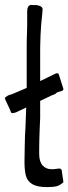

<svg xmlns="http://www.w3.org/2000/svg" viewBox="-27 -760 279 784"><path d="M232 -16Q218 -3 204 0.5Q190 4 165 4Q125 4 105 -8Q85 -20 79 -41.5Q73 -63 73 -100L74 -162Q74 -184 75 -204.5Q76 -225 77 -240L80 -321L38 -301Q27 -298 24 -298Q20 -298 18.5 -300.5Q17 -303 16 -305.5Q15 -308 15 -310L5 -331Q-7 -355 -7 -359V-360Q-7 -361 -3.5 -363.5Q0 -366 2 -368Q10 -373 21 -375L82 -401V-562Q82 -598 83 -618L84 -656V-699Q83 -723 87.5 -731.5Q92 -740 101 -740Q106 -740 109 -739H111Q113 -739 118 -739.5Q123 -740 127 -738Q147 -735 147 -721Q147 -718 145 -698Q136 -625 137 -516V-429L201 -460Q203 -461 206 -461Q212 -461 213.5 -455Q215 -449 216 -447L231 -400L232 -396Q232 -391 224 -388Q211 -385 209 -384Q206 -383 202 -379Q198 -375 183 -370L137 -348V-278L135 -233Q133 -181 133 -152V-132Q133 -100 147 -84.5Q161 -69 184 -69Q195 -69 203 -70.5Q211 -72 215 -72Q226 -72 226 -57Z"/></svg>

Font: Barriecito
Style: Regular
Weight: 400
Designer: Pablo Cosgaya & Sergio Jiménez
Foundry: Pablo Cosgaya & Sergio Jiménez
Version: Version 1.001